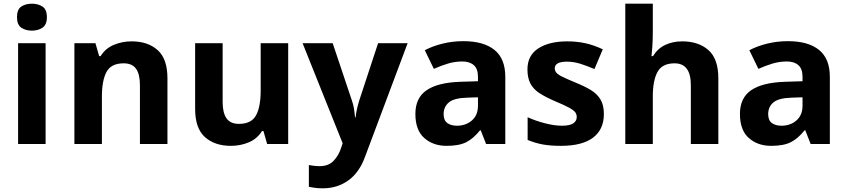

<svg xmlns="http://www.w3.org/2000/svg" viewBox="-20 -780 4590 1040"><path d="M227 -546V0H78V-546ZM153 -760Q186 -760 210 -744.5Q234 -729 234 -686.8Q234 -646 210 -630Q186 -614 153 -614Q118.7 -614 95.4 -630Q72 -646 72 -686.8Q72 -729 95.4 -744.5Q118.7 -760 153 -760Z M693 -556Q781 -556 834 -508.5Q887 -461 887 -356V0H738V-319Q738 -378 717 -407.5Q696 -437 650 -437Q582 -437 557 -390.5Q532 -344 532 -257V0H383V-546H497L517 -476H525Q551 -518 596.5 -537Q642 -556 693 -556Z M1541 -546V0H1427L1407 -70H1399Q1373 -28 1327.5 -9Q1282 10 1231 10Q1143 10 1090 -37.5Q1037 -85 1037 -190V-546H1186V-227Q1186 -169 1207 -139Q1228 -109 1274 -109Q1342 -109 1367 -155.5Q1392 -202 1392 -289V-546Z M1619 -546H1782L1885 -239Q1893 -217 1897 -193.5Q1901 -170 1903 -144H1906Q1909 -170 1914.5 -193.5Q1920 -217 1927 -239L2028 -546H2188L1957 70Q1926 155 1866.5 197.5Q1807 240 1729 240Q1704 240 1685.5 237.5Q1667 235 1653 232V114Q1664 116 1679.5 118Q1695 120 1712 120Q1759 120 1786.5 91.5Q1814 63 1827 23L1836 -4Z M2490 -557Q2600 -557 2658.5 -509.5Q2717 -462 2717 -364V0H2613L2584 -74H2580Q2545 -30 2506 -10Q2467 10 2399 10Q2326 10 2278 -32.5Q2230 -75 2230 -163Q2230 -250 2291 -291.5Q2352 -333 2474 -337L2569 -340V-364Q2569 -407 2546.5 -427Q2524 -447 2484 -447Q2444 -447 2406 -435.5Q2368 -424 2330 -407L2281 -508Q2325 -531 2378.5 -544Q2432 -557 2490 -557ZM2511 -251Q2439 -249 2411 -225Q2383 -201 2383 -162Q2383 -128 2403 -113.5Q2423 -99 2455 -99Q2503 -99 2536 -127.5Q2569 -156 2569 -208V-253Z M3251 -162Q3251 -79 3192.5 -34.5Q3134 10 3018 10Q2961 10 2920 2.5Q2879 -5 2838 -22V-145Q2882 -125 2933 -112Q2984 -99 3023 -99Q3067 -99 3085.5 -112Q3104 -125 3104 -146Q3104 -160 3096.5 -171Q3089 -182 3064 -196Q3039 -210 2986 -232Q2935 -254 2902 -275.5Q2869 -297 2853 -327.5Q2837 -358 2837 -404Q2837 -480 2896 -518Q2955 -556 3053 -556Q3104 -556 3150 -546Q3196 -536 3245 -513L3200 -406Q3160 -423 3124 -434.5Q3088 -446 3051 -446Q3018 -446 3001.5 -437Q2985 -428 2985 -410Q2985 -397 2993.5 -386.5Q3002 -376 3026.5 -364Q3051 -352 3099 -332Q3146 -313 3180 -292.5Q3214 -272 3232.5 -241.5Q3251 -211 3251 -162Z M3516 -605Q3516 -565 3513.5 -528Q3511 -491 3509 -476H3517Q3543 -518 3584 -537Q3625 -556 3675 -556Q3764 -556 3817.5 -508.5Q3871 -461 3871 -356V0H3722V-319Q3722 -437 3634 -437Q3567 -437 3541.5 -390.5Q3516 -344 3516 -257V0H3367V-760H3516Z M4248 -557Q4358 -557 4416.5 -509.5Q4475 -462 4475 -364V0H4371L4342 -74H4338Q4303 -30 4264 -10Q4225 10 4157 10Q4084 10 4036 -32.5Q3988 -75 3988 -163Q3988 -250 4049 -291.5Q4110 -333 4232 -337L4327 -340V-364Q4327 -407 4304.5 -427Q4282 -447 4242 -447Q4202 -447 4164 -435.5Q4126 -424 4088 -407L4039 -508Q4083 -531 4136.5 -544Q4190 -557 4248 -557ZM4269 -251Q4197 -249 4169 -225Q4141 -201 4141 -162Q4141 -128 4161 -113.5Q4181 -99 4213 -99Q4261 -99 4294 -127.5Q4327 -156 4327 -208V-253Z"/></svg>

Font: Noto Sans New Tai Lue
Style: Regular
Weight: 400
Designer: Monotype Design Team
Foundry: Monotype Imaging Inc.
Version: Version 2.003